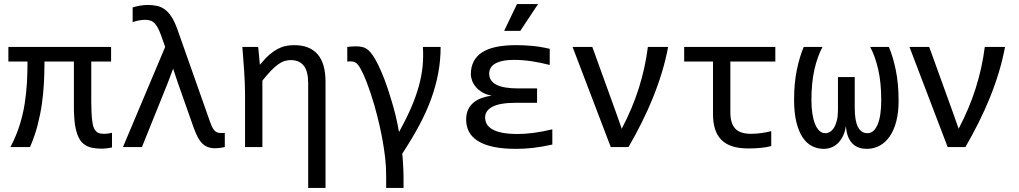

<svg xmlns="http://www.w3.org/2000/svg" viewBox="-20 -720 4988 940"><path d="M528.3 2Q515.6 4.4 502.7 6.1Q489.7 7.8 477.1 7.8Q452.1 7.8 430.2 3.4Q408.2 -1 389.4 -15.4Q370.6 -29.8 359.1 -61Q347.7 -92.3 344.7 -130.1Q341.8 -168 341.8 -185.3Q341.8 -202.6 341.8 -418.9H197.8Q197.8 -365.7 195.1 -314.5Q192.4 -263.2 185.1 -211.7Q177.7 -160.2 164.3 -107.9Q150.9 -55.7 127 0H31.2Q60.1 -55.7 76.4 -108.2Q92.8 -160.6 100.8 -211.9Q108.9 -263.2 111.8 -314.5Q114.7 -365.7 114.7 -418.9H21V-490.2H523.9V-418.9H426.8Q426.8 -235.4 426.8 -219.7Q426.8 -204.1 428 -171.4Q429.2 -138.7 433.3 -116Q437.5 -93.3 446.3 -82Q455.1 -70.8 465.3 -67.9Q475.6 -64.9 489.3 -64.9Q500 -64.9 509.8 -66.4Q519.5 -67.9 528.3 -69.8Z M769 -545.9Q760.7 -568.8 752.7 -583.7Q744.6 -598.6 735.6 -607.4Q726.6 -616.2 715.3 -619.6Q704.1 -623 689.9 -623Q676.8 -623 660.9 -620.1Q645 -617.2 629.4 -611.8V-683.6Q645.5 -689 666 -692.4Q686.5 -695.8 702.1 -695.8Q727.1 -695.8 747.8 -691.4Q768.6 -687 786.6 -674.1Q804.7 -661.1 820.1 -637.2Q835.4 -613.3 849.1 -574.7L1007.8 -125Q1013.7 -108.4 1019 -97.7Q1024.4 -86.9 1030.5 -80.6Q1036.6 -74.2 1044.2 -71.5Q1051.8 -68.8 1062 -68.8Q1066.4 -68.8 1070.8 -68.8Q1075.2 -68.8 1080.6 -69.8V0Q1054.2 5.9 1033.7 5.9Q1013.7 5.9 998.3 0.2Q982.9 -5.4 970.5 -17.6Q958 -29.8 947.8 -49.3Q937.5 -68.8 927.7 -96.2L850.6 -314.9L827.6 -383.8L801.8 -314.9L674.8 0H582L788.6 -490.2Z M1179.7 -259.3Q1179.7 -284.2 1178.5 -313.5Q1177.2 -342.8 1175.3 -373Q1173.3 -403.3 1170.9 -433.3Q1168.5 -463.4 1166.5 -490.2H1244.1L1252.4 -402.8Q1280.3 -436.5 1300.3 -453.4Q1320.3 -470.2 1339.6 -480.5Q1358.9 -490.7 1378.9 -494.9Q1398.9 -499 1420.4 -499Q1496.1 -499 1534.9 -454.3Q1573.7 -409.7 1573.7 -319.8V200.2H1488.8V-313Q1488.8 -370.6 1467.3 -398.2Q1445.8 -425.8 1403.3 -425.8Q1387.7 -425.8 1372.8 -421.1Q1357.9 -416.5 1341.8 -405Q1325.7 -393.6 1306.9 -374Q1288.1 -354.5 1264.6 -325.2V0H1179.7Z M1896.5 -228Q1907.2 -193.4 1916.3 -156.5Q1925.3 -119.6 1933.6 -73.7Q1969.2 -138.2 1992.7 -192.4Q2016.1 -246.6 2030 -296.4Q2043.9 -346.2 2048.8 -393.6Q2053.7 -440.9 2050.3 -490.2H2137.2Q2137.2 -424.3 2125.5 -361.8Q2113.8 -299.3 2091.1 -236.6Q2068.4 -173.8 2034.4 -109.9Q2000.5 -45.9 1949.2 32.7Q1950.2 39.1 1951.2 51.8Q1952.1 64.5 1953.1 79.8Q1954.1 95.2 1954.8 111.8Q1955.6 128.4 1955.6 142.6V200.2H1870.6V142.6Q1870.6 93.8 1865.5 51.3Q1860.4 8.8 1854 -27.1Q1847.7 -63 1838.4 -104.7Q1829.1 -146.5 1812.5 -206.1Q1791.5 -276.4 1774.7 -319.1Q1757.8 -361.8 1744.9 -384.3Q1731.9 -406.7 1721.7 -413.1Q1711.4 -419.4 1697.3 -419.4Q1690.9 -419.4 1688 -419.2Q1685.1 -418.9 1680.2 -418.5V-490.2Q1704.6 -493.2 1723.1 -493.2Q1739.7 -493.2 1754.2 -489.7Q1768.6 -486.3 1781.2 -476.1Q1793.9 -465.8 1806.2 -447.5Q1818.4 -429.2 1832.8 -399.9Q1847.2 -370.6 1863.3 -328.4Q1879.4 -286.1 1896.5 -228Z M2684.1 -12.2Q2635.3 -1.5 2592.8 3.7Q2550.3 8.8 2507.3 8.8Q2441.9 8.8 2395.5 -1.2Q2349.1 -11.2 2319.3 -30Q2289.6 -48.8 2275.9 -75.2Q2262.2 -101.6 2262.2 -134.8Q2262.2 -163.1 2272 -183.6Q2281.7 -204.1 2298.6 -218Q2315.4 -231.9 2338.1 -240Q2360.8 -248 2387.2 -252Q2360.8 -256.3 2341.8 -267.6Q2322.8 -278.8 2310.1 -293.7Q2297.4 -308.6 2291.3 -325.2Q2285.2 -341.8 2285.2 -356.9Q2285.2 -426.8 2339.1 -462.9Q2393.1 -499 2507.3 -499Q2543.5 -499 2584.5 -495.4Q2625.5 -491.7 2671.4 -481V-401.9Q2624.5 -414.1 2581.5 -420.4Q2538.6 -426.8 2497.1 -426.8Q2462.4 -426.8 2439.2 -421.4Q2416 -416 2401.6 -407Q2387.2 -397.9 2381.1 -385.5Q2375 -373 2375 -358.9Q2375 -323.7 2409.9 -305.4Q2444.8 -287.1 2517.1 -287.1H2609.4V-216.8H2507.3Q2428.2 -216.8 2391.6 -197.8Q2355 -178.7 2355 -145Q2355 -127 2363.5 -112.1Q2372.1 -97.2 2391.1 -86.4Q2410.2 -75.7 2440.7 -69.8Q2471.2 -64 2515.1 -64Q2548.3 -64 2591.3 -69.3Q2634.3 -74.7 2684.1 -86.9ZM2614.3 -700.2 2527.3 -568.8H2448.2L2511.2 -700.2ZM2219.2 -490.2Z M2783.2 -490.2H2879.9L2997.1 -166L3023.9 -89.8Q3076.2 -189 3107.7 -288.8Q3139.2 -388.7 3151.9 -490.2H3251Q3239.7 -429.2 3220.9 -366.9Q3202.1 -304.7 3177.2 -242.9Q3152.3 -181.2 3121.8 -120.1Q3091.3 -59.1 3057.1 0H2970.2Z M3755.9 -4.9Q3734.9 1 3705.3 3.9Q3675.8 6.8 3644 6.8Q3598.1 6.8 3565.4 -3.7Q3532.7 -14.2 3511.7 -35.4Q3490.7 -56.6 3480.7 -88.4Q3470.7 -120.1 3470.7 -163.1V-418.9H3329.6V-490.2H3775.9V-418.9H3555.7V-169.9Q3555.7 -117.2 3578.9 -91.1Q3602.1 -64.9 3656.7 -64.9Q3680.2 -64.9 3706.5 -68.4Q3732.9 -71.8 3755.9 -78.1Z M4164.6 -192.9Q4164.6 -128.9 4180.4 -98.4Q4196.3 -67.9 4226.6 -67.9Q4258.3 -67.9 4276.4 -109.6Q4294.4 -151.4 4294.4 -229Q4294.4 -315.9 4279.5 -380.4Q4264.6 -444.8 4240.2 -490.2H4332Q4352.1 -442.4 4365.7 -376.7Q4379.4 -311 4379.4 -225.1Q4379.4 -170.9 4368.4 -127.4Q4357.4 -84 4336.9 -53.7Q4316.4 -23.4 4287.6 -7.3Q4258.8 8.8 4223.6 8.8Q4204.1 8.8 4186.5 3.2Q4168.9 -2.4 4155 -15.6Q4141.1 -28.8 4132.3 -50.5Q4123.5 -72.3 4121.6 -104Q4117.2 -73.7 4106.2 -52.2Q4095.2 -30.8 4080.3 -17.1Q4065.4 -3.4 4047.9 2.7Q4030.3 8.8 4012.7 8.8Q3981.9 8.8 3955.3 -4.9Q3928.7 -18.6 3909.4 -47.6Q3890.1 -76.7 3878.9 -122.1Q3867.7 -167.5 3867.7 -231Q3867.7 -312.5 3881.1 -377.4Q3894.5 -442.4 3915 -490.2H4006.8Q3981.4 -442.4 3967 -378.4Q3952.6 -314.5 3952.6 -230Q3952.6 -194.8 3957 -165Q3961.4 -135.3 3970 -113.8Q3978.5 -92.3 3991.2 -80.1Q4003.9 -67.9 4020.5 -67.9Q4032.2 -67.9 4043.5 -74.5Q4054.7 -81.1 4063.2 -95Q4071.8 -108.9 4077.1 -130.1Q4082.5 -151.4 4082.5 -180.2V-342.8H4164.6Z M4432.6 -490.2H4529.3L4646.5 -166L4673.3 -89.8Q4725.6 -189 4757.1 -288.8Q4788.6 -388.7 4801.3 -490.2H4900.4Q4889.2 -429.2 4870.4 -366.9Q4851.6 -304.7 4826.7 -242.9Q4801.8 -181.2 4771.2 -120.1Q4740.7 -59.1 4706.5 0H4619.6Z"/></svg>

Font: Code New Roman
Style: Regular
Weight: 400
Monospace: yes
Designer: Sam Radian
Foundry: Code New Roman
Version: Version 2.00 November 29, 2014